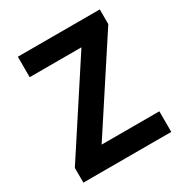

<svg xmlns="http://www.w3.org/2000/svg" viewBox="-172 -872 956 1003"><g transform="rotate(-30 306.5 -370.5)"><path d="M43 0V-89.1L387.7 -617.3H75.5V-740.8H569.7V-652L224.9 -124.3H573.1V0Z"/></g></svg>

Font: Noto Sans KR Thin
Style: Regular
Weight: 100
Designer: Ryoko NISHIZUKA 西塚涼子 (kana, bopomofo & ideographs); Paul D. Hunt (Latin, Greek & Cyrillic); Sandoll Communications 산돌커뮤니
Foundry: Adobe
Version: Version 2.004-H2;hotconv 1.0.118;makeotfexe 2.5.65603